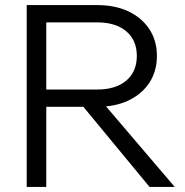

<svg xmlns="http://www.w3.org/2000/svg" viewBox="-20 -735 727 755"><path d="M162 0H85V-715H362Q433 -715 485.5 -690Q538 -665 567.5 -620Q597 -575 597 -515Q597 -455 567.5 -410Q538 -365 485.5 -340Q433 -315 362 -315H152V-383H362Q435 -383 476.5 -418Q518 -453 518 -515Q518 -577 476.5 -612Q435 -647 362 -647H162ZM667 0H568L293 -333H383Z"/></svg>

Font: Wix Madefor Display
Style: Regular
Weight: 400
Designer: Dalton Maag Ltd
Foundry: Dalton Maag Ltd
Version: Version 3.100